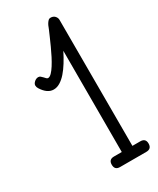

<svg xmlns="http://www.w3.org/2000/svg" viewBox="-174 -722 642 778"><g transform="rotate(-30 147.0 -333.5)"><path d="M18.6 -443.4C33.9 -419.3 51.3 -407.2 70.8 -407.2C81.2 -407.2 91.4 -410.2 101.3 -416.3C111.2 -422.3 120.8 -430.6 130.1 -441.2C139.4 -451.7 148.4 -464.1 157.2 -478.3C166 -492.4 174.5 -507.6 182.6 -523.9V-50.3H146C129.7 -50.3 121.6 -42.2 121.6 -25.9C121.6 -9.3 129.7 -1 146 -1H269C285.6 -1 293.9 -9.3 293.9 -25.9C293.9 -42.2 285.6 -50.3 269 -50.3H232.4L231.9 -640.1C231.9 -646.6 229.5 -652.6 224.6 -658C219.7 -663.3 213.1 -666 204.6 -666C200 -666 196.1 -664.3 192.9 -660.9C189.6 -657.5 186.8 -653.6 184.3 -649.2C181.9 -644.8 179.9 -640.5 178.5 -636.2C177 -632 175.8 -628.9 174.8 -627L162.6 -598.9L146.7 -563.2C141 -550.7 135 -538.2 128.7 -525.9C122.3 -513.5 116 -502.4 109.6 -492.4C103.3 -482.5 97.1 -474.4 91.1 -468.3C85 -462.1 79.4 -459 74.2 -459C71.6 -459 69.2 -460.2 66.9 -462.6L59.3 -470.7C56.6 -473.6 53.7 -476.3 50.8 -478.8C47.9 -481.2 44.6 -482.4 41 -482.4C34.2 -482.4 27.9 -479.8 22.2 -474.6C16.5 -469.4 13.7 -464 13.7 -458.5C13.7 -453.6 15.3 -448.6 18.6 -443.4Z"/></g></svg>

Font: Nathan
Style: Regular
Weight: 400
Designer: Peter Wiegel
Foundry: Peter Wiegel
Version: Version 1.001 2009